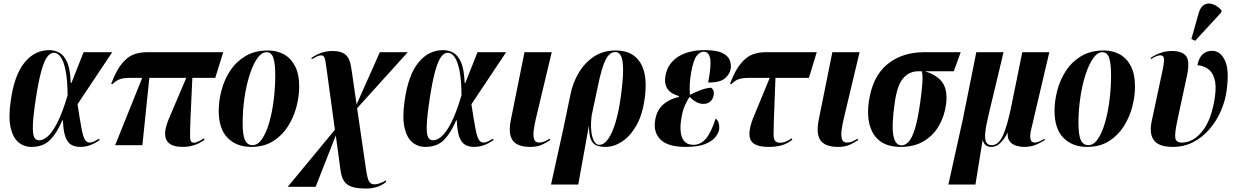

<svg xmlns="http://www.w3.org/2000/svg" viewBox="-20 -837 7126 1107"><path d="M162 10Q118 10 86 -17Q54 -44 41 -102.5Q28 -161 42 -257Q63 -405 121.5 -476.5Q180 -548 264 -548Q294 -548 321 -534Q348 -520 366.5 -479.5Q385 -439 388 -359H392L462 -536H627L427 -236Q441 -144 450 -96.5Q459 -49 469.5 -32Q480 -15 496 -15Q509 -15 522.5 -21.5Q536 -28 551 -37L555 -30Q529 -11 501 -0.5Q473 10 443 10Q413 10 391.5 -2Q370 -14 357.5 -47Q345 -80 343 -143H339Q310 -73 270 -31.5Q230 10 162 10ZM206 -28Q228 -28 254 -49.5Q280 -71 309.5 -127.5Q339 -184 370 -288Q369 -378 358 -431.5Q347 -485 329.5 -509Q312 -533 291 -533Q269 -533 251 -507.5Q233 -482 217 -423Q201 -364 186 -264Q171 -165 169.5 -114Q168 -63 177.5 -45.5Q187 -28 206 -28Z M644 0 800 -388H729Q692 -388 670 -380Q648 -372 628 -351L621 -354Q651 -433 684 -472Q717 -511 752 -523.5Q787 -536 825 -536H1267L1221 -388H1089L1078 -148Q1075 -72 1076 -43Q1077 -14 1099 -14Q1108 -14 1125.5 -22Q1143 -30 1156 -40L1159 -31Q1127 -8 1096 1Q1065 10 1033 10Q959 10 939 -31Q919 -72 956 -158L1054 -388H841L801 0Z M1429 10Q1344 10 1292.5 -42Q1241 -94 1241 -199Q1241 -255 1257 -316Q1273 -377 1307 -429Q1341 -481 1395 -513.5Q1449 -546 1526 -546Q1575 -546 1615.5 -524.5Q1656 -503 1680.5 -457Q1705 -411 1705 -337Q1705 -283 1689.5 -222.5Q1674 -162 1640.5 -109Q1607 -56 1554.5 -23Q1502 10 1429 10ZM1436 0Q1467 0 1491.5 -36.5Q1516 -73 1533 -133Q1550 -193 1558.5 -264Q1567 -335 1567 -403Q1567 -470 1556 -503Q1545 -536 1517 -536Q1488 -536 1463 -500Q1438 -464 1419 -404.5Q1400 -345 1389.5 -272.5Q1379 -200 1379 -128Q1379 -57 1393 -28.5Q1407 0 1436 0Z M2091 250Q2038 250 2007.5 239.5Q1977 229 1962.5 205.5Q1948 182 1943 142L1916 -56L1800 240H1639L1911 -89L1863 -439Q1857 -488 1851.5 -503Q1846 -518 1832 -518Q1821 -518 1808 -512Q1795 -506 1778 -496L1775 -503Q1808 -525 1837 -534Q1866 -543 1898 -543Q1947 -543 1972.5 -521.5Q1998 -500 2006 -441L2036 -235L2170 -536H2331L2039 -213L2090 137Q2098 193 2108 209.5Q2118 226 2140 226Q2153 226 2173.5 218.5Q2194 211 2203 203L2207 211Q2181 233 2151.5 241.5Q2122 250 2091 250Z M2433 10Q2389 10 2357 -17Q2325 -44 2312 -102.5Q2299 -161 2313 -257Q2334 -405 2392.5 -476.5Q2451 -548 2535 -548Q2565 -548 2592 -534Q2619 -520 2637.5 -479.5Q2656 -439 2659 -359H2663L2733 -536H2898L2698 -236Q2712 -144 2721 -96.5Q2730 -49 2740.5 -32Q2751 -15 2767 -15Q2780 -15 2793.5 -21.5Q2807 -28 2822 -37L2826 -30Q2800 -11 2772 -0.5Q2744 10 2714 10Q2684 10 2662.5 -2Q2641 -14 2628.5 -47Q2616 -80 2614 -143H2610Q2581 -73 2541 -31.5Q2501 10 2433 10ZM2477 -28Q2499 -28 2525 -49.5Q2551 -71 2580.5 -127.5Q2610 -184 2641 -288Q2640 -378 2629 -431.5Q2618 -485 2600.5 -509Q2583 -533 2562 -533Q2540 -533 2522 -507.5Q2504 -482 2488 -423Q2472 -364 2457 -264Q2442 -165 2440.5 -114Q2439 -63 2448.5 -45.5Q2458 -28 2477 -28Z M3038 10Q2962 10 2935.5 -28Q2909 -66 2926 -149L3004 -536H3161L3069 -150Q3062 -120 3057.5 -88.5Q3053 -57 3059 -36Q3065 -15 3089 -15Q3105 -15 3118.5 -21Q3132 -27 3149 -37L3153 -30Q3135 -17 3106.5 -3.5Q3078 10 3038 10Z M3157 227 3227 -90 3269 -292Q3282 -358 3316 -416Q3350 -474 3403.5 -510Q3457 -546 3530 -546Q3628 -546 3672 -475.5Q3716 -405 3697 -268Q3684 -174 3648.5 -112.5Q3613 -51 3566 -20.5Q3519 10 3471 10Q3440 10 3418.5 1Q3397 -8 3386.5 -34Q3376 -60 3376 -110H3375L3314 227ZM3435 -2Q3463 -2 3487 -36.5Q3511 -71 3529 -131.5Q3547 -192 3558 -270Q3572 -370 3572.5 -428.5Q3573 -487 3561.5 -512Q3550 -537 3528 -537Q3495 -537 3472.5 -494Q3450 -451 3428 -344L3391 -170Q3382 -93 3395.5 -47.5Q3409 -2 3435 -2Z M3933 10Q3831 10 3788 -32.5Q3745 -75 3758 -147Q3767 -201 3803 -233.5Q3839 -266 3894 -278L3895 -283Q3800 -309 3817 -401Q3829 -470 3888.5 -509Q3948 -548 4043 -548Q4111 -548 4144.5 -531.5Q4178 -515 4187.5 -490Q4197 -465 4193 -441Q4188 -410 4160 -385.5Q4132 -361 4063 -361Q4082 -460 4074.5 -499.5Q4067 -539 4038 -539Q4016 -539 3997 -515.5Q3978 -492 3965 -420Q3957 -374 3956.5 -343.5Q3956 -313 3958 -290Q3988 -306 4022 -318.5Q4056 -331 4081 -331Q4100 -316 4095 -288Q4091 -267 4076 -252.5Q4061 -238 4035 -238Q3996 -238 3956 -279Q3943 -260 3929 -229Q3915 -198 3909 -157Q3901 -114 3904.5 -78.5Q3908 -43 3925.5 -22.5Q3943 -2 3978 -2Q4021 -2 4051 -38.5Q4081 -75 4106 -153Q4118 -146 4123.5 -127.5Q4129 -109 4126 -88Q4122 -69 4104 -46Q4086 -23 4045.5 -6.5Q4005 10 3933 10Z M4412 10Q4327 10 4308 -30Q4289 -70 4321 -153L4418 -388H4297Q4260 -388 4238 -380Q4216 -372 4196 -351L4189 -354Q4219 -433 4252 -472Q4285 -511 4320 -523.5Q4355 -536 4393 -536H4689L4644 -388H4451L4442 -148Q4440 -97 4440 -68Q4440 -39 4448 -26.5Q4456 -14 4478 -14Q4495 -14 4513.5 -22Q4532 -30 4545 -40L4548 -31Q4520 -9 4487.5 0.5Q4455 10 4412 10Z M4813 10Q4737 10 4710.5 -28Q4684 -66 4701 -149L4779 -536H4936L4844 -150Q4837 -120 4832.5 -88.5Q4828 -57 4834 -36Q4840 -15 4864 -15Q4880 -15 4893.5 -21Q4907 -27 4924 -37L4928 -30Q4910 -17 4881.5 -3.5Q4853 10 4813 10Z M5172 10Q5066 10 5019.5 -59.5Q4973 -129 4989 -249Q5010 -396 5095.5 -466Q5181 -536 5307 -536H5519L5479 -426H5314Q5390 -401 5417.5 -355.5Q5445 -310 5434 -232Q5425 -167 5393.5 -112Q5362 -57 5307 -23.5Q5252 10 5172 10ZM5178 1Q5201 1 5220.5 -21.5Q5240 -44 5256 -97.5Q5272 -151 5285 -242Q5295 -313 5298 -357.5Q5301 -402 5295 -426H5273Q5223 -426 5188 -386.5Q5153 -347 5139 -246Q5120 -116 5130.5 -57.5Q5141 1 5178 1Z M5448 227 5533 -157 5609 -536H5766L5681 -180Q5664 -110 5660.5 -71Q5657 -32 5666.5 -16Q5676 0 5698 0Q5737 0 5762.5 -55.5Q5788 -111 5813 -235L5874 -536H6030L5929 -106Q5918 -63 5920 -44Q5922 -25 5930 -20Q5938 -15 5947 -15Q5967 -15 6002 -37L6005 -30Q5977 -12 5949 -1Q5921 10 5884 10Q5861 10 5838.5 3Q5816 -4 5802 -21.5Q5788 -39 5790 -70H5788Q5775 -42 5751 -16Q5727 10 5696 10Q5657 10 5647 -27H5645L5604 227Z M6248 10Q6163 10 6111.5 -42Q6060 -94 6060 -199Q6060 -255 6076 -316Q6092 -377 6126 -429Q6160 -481 6214 -513.5Q6268 -546 6345 -546Q6394 -546 6434.5 -524.5Q6475 -503 6499.5 -457Q6524 -411 6524 -337Q6524 -283 6508.5 -222.5Q6493 -162 6459.5 -109Q6426 -56 6373.5 -23Q6321 10 6248 10ZM6255 0Q6286 0 6310.5 -36.5Q6335 -73 6352 -133Q6369 -193 6377.5 -264Q6386 -335 6386 -403Q6386 -470 6375 -503Q6364 -536 6336 -536Q6307 -536 6282 -500Q6257 -464 6238 -404.5Q6219 -345 6208.5 -272.5Q6198 -200 6198 -128Q6198 -57 6212 -28.5Q6226 0 6255 0Z M6742 10Q6663 10 6634 -27Q6605 -64 6620 -137L6684 -437Q6694 -487 6690.5 -502.5Q6687 -518 6670 -518Q6649 -518 6616 -496L6614 -503Q6642 -522 6672.5 -532.5Q6703 -543 6737 -543Q6794 -543 6817.5 -515Q6841 -487 6825 -407L6768 -142Q6752 -66 6756.5 -40.5Q6761 -15 6794 -15Q6860 -15 6913 -81.5Q6966 -148 6985 -280Q6994 -346 6981.5 -385Q6969 -424 6942.5 -441.5Q6916 -459 6884 -461Q6891 -501 6912.5 -522.5Q6934 -544 6969 -544Q7016 -544 7042.5 -488.5Q7069 -433 7052 -313Q7044 -254 7019 -197Q6994 -140 6954 -93Q6914 -46 6860.5 -18Q6807 10 6742 10ZM6871 -602 6849 -612 6892 -764Q6903 -800 6925.5 -811Q6948 -822 6974.5 -812Q7001 -802 7023 -777L7021 -765Z"/></svg>

Font: Noto Serif Display ExtraCondensed ExtraBold
Style: Italic
Weight: 800
Width: 2
Italic angle: -12°
Designer: Monotype Design Team
Foundry: Monotype Imaging Inc.
Version: Version 2.009